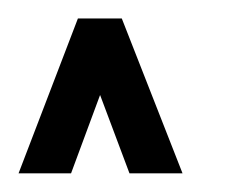

<svg xmlns="http://www.w3.org/2000/svg" viewBox="-20 -724 266 207"><path d="M111.3 -704.1 176.8 -537.1H119.6L87.9 -621.6L56.6 -537.1H0L64 -704.1Z"/></svg>

Font: Aswaq
Style: Regular
Weight: 400
Designer: Husham Jawad
Version: Version 1.000;November 3, 2021;FontCreator 14.0.0.2814 32-bi